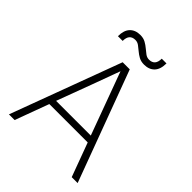

<svg xmlns="http://www.w3.org/2000/svg" viewBox="-248 -1018 1146 1146"><g transform="rotate(45 325.0 -445.0)"><path d="M486 -214H162L83 0H35L295 -700H355L615 0H565ZM177 -256H470L324 -653L259 -476ZM395 -780Q369 -780 350 -790.5Q331 -801 316 -814Q301 -827 286.5 -837.5Q272 -848 255 -848Q205 -848 205 -790H165Q165 -840 189 -865Q213 -890 255 -890Q281 -890 300 -879.5Q319 -869 334 -856Q349 -843 363.5 -832.5Q378 -822 395 -822Q445 -822 445 -880H485Q485 -830 461 -805Q437 -780 395 -780Z"/></g></svg>

Font: PT Root UI Web Light
Style: Regular
Weight: 300
Designer: Vitaly Kuzmin
Foundry: ParaType Ltd.
Version: Version 1.000W